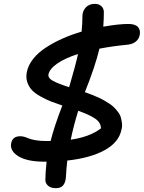

<svg xmlns="http://www.w3.org/2000/svg" viewBox="-20 -835 750 1002"><path d="M212.9 8.8Q122.6 8.8 76.9 -19Q31.2 -46.9 38.1 -85.9Q44.4 -124 85.9 -124Q97.7 -124 109.9 -120.1Q122.1 -116.2 133.1 -111.6Q144 -106.9 167 -103Q189.9 -99.1 220.2 -99.1H244.1Q262.2 -172.4 305.2 -284.2Q268.1 -296.9 243.4 -306.6Q218.8 -316.4 190.2 -332.5Q161.6 -348.6 146 -365.5Q130.4 -382.3 122.3 -406.5Q114.3 -430.7 120.1 -459Q127.4 -495.6 153.8 -528.6Q180.2 -561.5 220.7 -587.6Q261.2 -613.8 306.9 -634Q352.5 -654.3 405.8 -669.9Q410.2 -710 410.2 -752.9Q411.1 -778.8 428.5 -796.9Q445.8 -814.9 475.1 -814.9Q495.6 -814.9 508.3 -803.5Q521 -792 522 -773.9Q522 -734.4 519 -695.8Q599.1 -710 649.9 -710Q686 -710 700.2 -693.8Q714.4 -677.7 709 -651.9Q705.1 -630.9 687.3 -616.9Q669.4 -603 639.2 -601.1Q571.8 -594.7 499 -581.1Q476.6 -487.8 422.9 -354Q441.9 -347.2 458 -341.1Q474.1 -335 492.2 -326.7Q510.3 -318.4 524.2 -310.5Q538.1 -302.7 553.2 -292.5Q568.4 -282.2 578.1 -271.7Q587.9 -261.2 597.7 -248.3Q607.4 -235.4 610.8 -221.9Q614.3 -208.5 616.5 -191.9Q618.7 -175.3 613.8 -158.2Q600.6 -92.3 526.1 -51.3Q451.7 -10.3 331.1 2.9Q325.2 58.1 324.2 87.9Q321.8 117.7 309.6 132.3Q297.4 147 272 147Q244.1 147 230 133.5Q215.8 120.1 216.8 102.1Q216.8 71.3 223.1 8.8ZM232.9 -446.8Q229.5 -427.7 256.3 -413.1Q283.2 -398.4 340.8 -379.9Q374.5 -494.6 387.2 -553.2Q318.8 -531.2 278.8 -503.4Q238.8 -475.6 232.9 -446.8ZM506.8 -165Q506.8 -195.3 476.3 -216.1Q445.8 -236.8 388.2 -256.8Q364.3 -179.7 349.1 -106Q447.8 -120.1 506.8 -165Z"/></svg>

Font: Shantell Sans Normal
Style: Italic
Weight: 500
Italic angle: -11.31°
Designer: Stephen Nixon, Anya Danilova, Shantell Martin
Foundry: Arrow Type
Version: Version 1.006;[559af2be0]